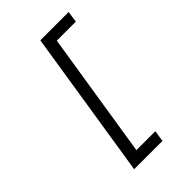

<svg xmlns="http://www.w3.org/2000/svg" viewBox="-273 -933 1146 1146"><g transform="rotate(-45 300.0 -360.0)"><path d="M391 110H152L300 -830H539L529 -759H368L242 39H402Z"/></g></svg>

Font: JetBrains Mono Semi Light
Style: Italic
Weight: 350
Italic angle: -9°
Monospace: yes
Designer: Philipp Nurullin, Konstantin Bulenkov
Foundry: JetBrains
Version: 2.002